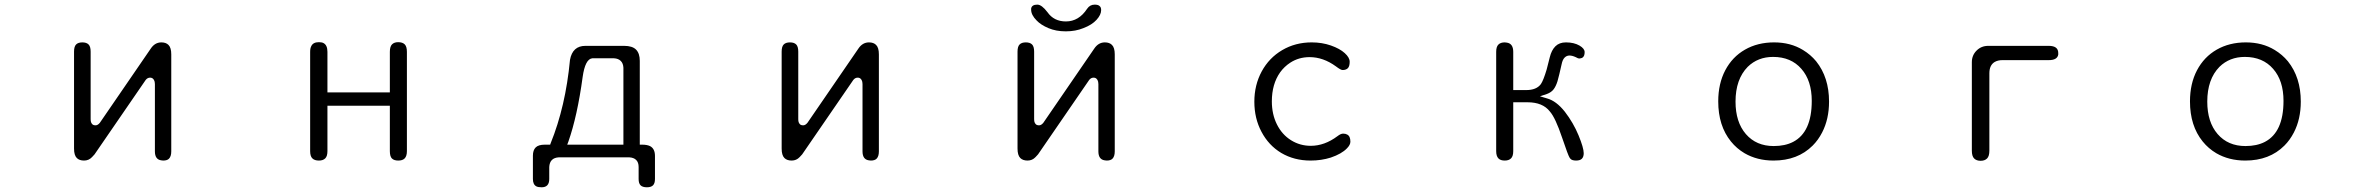

<svg xmlns="http://www.w3.org/2000/svg" viewBox="-20 -669 10040 814"><path d="M636.7 -312.5V-27.3Q636.7 6.8 663.1 10.7Q667 11.7 671.9 11.7Q688.5 11.7 696.3 3.9Q706.1 -5.9 706.1 -27.3V-438.5Q706.1 -466.8 694.3 -478.5Q683.6 -489.3 664.1 -489.3Q636.7 -489.3 619.1 -462.9Q404.3 -150.4 403.3 -148.4Q394.5 -137.7 385.3 -137.7Q376 -137.7 371.6 -142.1Q367.2 -146.5 365.7 -151.9Q364.3 -157.2 364.3 -164.1V-450.2Q364.3 -471.7 355.5 -480.5Q346.7 -489.3 329.1 -489.3Q311.5 -489.3 302.7 -480.5Q293.9 -471.7 293.9 -450.2V-39.1Q293.9 -10.7 305.7 1Q316.4 11.7 336.4 11.7Q356.4 11.7 370.1 -2.9L380.9 -14.6L597.7 -330.1Q605.5 -339.8 616.2 -339.8Q624 -339.8 628.9 -335L632.8 -330.1Q636.7 -323.2 636.7 -312.5Z M1632.8 -449.2V-277.3H1368.2V-449.2Q1368.2 -477.5 1351.6 -486.3Q1344.7 -490.2 1332 -490.2Q1307.6 -490.2 1299.8 -473.6Q1294.9 -464.8 1294.9 -449.2V-28.3Q1294.9 -6.8 1304.2 2.4Q1313.5 11.7 1332 11.7Q1349.6 11.7 1358.9 2.4Q1368.2 -6.8 1368.2 -28.3V-220.7H1632.8V-28.3Q1632.8 -5.9 1641.6 2.9Q1650.4 11.7 1668.5 11.7Q1686.5 11.7 1695.3 2.9Q1705.1 -6.8 1705.1 -28.3V-449.2Q1705.1 -471.7 1695.8 -481Q1686.5 -490.2 1668 -490.2Q1651.4 -490.2 1642.1 -481Q1632.8 -471.7 1632.8 -449.2Z M2461.9 -474.6Q2407.2 -474.6 2396.5 -415Q2377.9 -217.8 2314.5 -61.5L2312.5 -55.7H2290Q2262.7 -55.7 2251 -43.9Q2239.3 -32.2 2239.3 -8.8Q2239.3 -6.8 2239.3 -4.9V89.8Q2239.3 113.3 2253.9 121.1Q2261.7 125 2276.4 125Q2308.6 125 2308.6 89.8V39.1Q2309.6 19.5 2319.8 9.3Q2330.1 -1 2349.6 -2H2647.5Q2667 -1 2677.2 9.3Q2687.5 19.5 2687.5 39.1V89.8Q2687.5 108.4 2695.8 116.7Q2704.1 125 2722.7 125Q2740.2 125 2748.5 116.7Q2756.8 108.4 2756.8 89.8V-4.9Q2756.8 -6.8 2756.8 -7.8Q2756.8 -39.1 2735.4 -49.8Q2722.7 -55.7 2702.1 -55.7H2692.4V-411.1Q2692.4 -442.4 2676.8 -458.5Q2661.1 -474.6 2626 -474.6ZM2623 -55.7H2384.8L2389.6 -68.4Q2427.7 -176.8 2450.2 -342.8Q2460.9 -418.9 2491.2 -421.9H2492.2H2583Q2601.6 -420.9 2611.8 -410.6Q2622.1 -400.4 2623 -381.8Z M3636.7 -312.5V-27.3Q3636.7 6.8 3663.1 10.7Q3667 11.7 3671.9 11.7Q3688.5 11.7 3696.3 3.9Q3706.1 -5.9 3706.1 -27.3V-438.5Q3706.1 -466.8 3694.3 -478.5Q3683.6 -489.3 3664.1 -489.3Q3636.7 -489.3 3619.1 -462.9Q3404.3 -150.4 3403.3 -148.4Q3394.5 -137.7 3385.3 -137.7Q3376 -137.7 3371.6 -142.1Q3367.2 -146.5 3365.7 -151.9Q3364.3 -157.2 3364.3 -164.1V-450.2Q3364.3 -471.7 3355.5 -480.5Q3346.7 -489.3 3329.1 -489.3Q3311.5 -489.3 3302.7 -480.5Q3293.9 -471.7 3293.9 -450.2V-39.1Q3293.9 -10.7 3305.7 1Q3316.4 11.7 3336.4 11.7Q3356.4 11.7 3370.1 -2.9L3380.9 -14.6L3597.7 -330.1Q3605.5 -339.8 3616.2 -339.8Q3624 -339.8 3628.9 -335L3632.8 -330.1Q3636.7 -323.2 3636.7 -312.5Z M4588.9 -631.8Q4553.7 -578.1 4499 -578.1Q4448.2 -578.1 4420.9 -617.2Q4396.5 -649.4 4377.9 -649.4Q4354.5 -649.4 4351.6 -632.8Q4351.6 -630.9 4351.6 -627.9Q4351.6 -605.5 4375 -582Q4392.6 -563.5 4424.8 -549.8Q4457 -536.1 4498.5 -536.1Q4540 -536.1 4573.2 -549.8Q4609.4 -563.5 4628.9 -585Q4648.4 -606.4 4648.4 -626Q4648.4 -637.7 4642.6 -642.6Q4636.7 -649.4 4621.1 -649.4Q4600.6 -649.4 4588.9 -631.8ZM4636.7 -312.5V-27.3Q4636.7 6.8 4663.1 10.7Q4667 11.7 4671.9 11.7Q4688.5 11.7 4696.3 3.9Q4706.1 -5.9 4706.1 -27.3V-438.5Q4706.1 -466.8 4694.3 -478.5Q4683.6 -489.3 4664.1 -489.3Q4636.7 -489.3 4619.1 -462.9Q4404.3 -150.4 4403.3 -148.4Q4394.5 -137.7 4385.3 -137.7Q4376 -137.7 4371.6 -142.1Q4367.2 -146.5 4365.7 -151.9Q4364.3 -157.2 4364.3 -164.1V-450.2Q4364.3 -471.7 4355.5 -480.5Q4346.7 -489.3 4329.1 -489.3Q4311.5 -489.3 4302.7 -480.5Q4293.9 -471.7 4293.9 -450.2V-39.1Q4293.9 -10.7 4305.7 1Q4316.4 11.7 4336.4 11.7Q4356.4 11.7 4370.1 -2.9L4380.9 -14.6L4597.7 -330.1Q4605.5 -339.8 4616.2 -339.8Q4624 -339.8 4628.9 -335L4632.8 -330.1Q4636.7 -323.2 4636.7 -312.5Z M5541 -489.3Q5471.7 -489.3 5416 -456.5Q5360.4 -423.8 5329.1 -366.2Q5297.9 -308.6 5297.9 -237.8Q5297.9 -167 5328.1 -110.4Q5358.4 -52.7 5412.1 -20.5Q5466.8 11.7 5536.1 11.7Q5582 11.7 5622.1 -1Q5668 -16.6 5690.4 -40Q5705.1 -54.7 5705.1 -68.4Q5705.1 -91.8 5691.4 -98.6Q5684.6 -102.5 5674.3 -102.5Q5664.1 -102.5 5650.4 -91.8Q5595.7 -50.8 5537.1 -50.8Q5491.2 -50.8 5453.1 -74.7Q5415 -98.6 5393.6 -141.6Q5372.1 -184.6 5372.1 -239.3Q5372.1 -312.5 5407.2 -362.3Q5424.8 -386.7 5450.2 -403.3Q5486.3 -426.8 5532.2 -426.8Q5589.8 -426.8 5643.6 -387.7Q5664.1 -372.1 5671.9 -372.1Q5686.5 -372.1 5694.3 -379.9Q5702.1 -387.7 5702.1 -407.2Q5702.1 -424.8 5681.2 -443.8Q5660.2 -462.9 5622.6 -476.1Q5585 -489.3 5541 -489.3Z M6450.2 -287.1H6395.5V-449.2Q6395.5 -484.4 6368.2 -488.3Q6364.3 -489.3 6359.4 -489.3Q6341.8 -489.3 6332.5 -480Q6323.2 -470.7 6323.2 -449.2V-28.3Q6323.2 -6.8 6333 2.9Q6341.8 11.7 6359.4 11.7Q6377 11.7 6386.2 2.4Q6395.5 -6.8 6395.5 -28.3V-235.4H6456.1Q6520.5 -235.4 6550.8 -196.3Q6574.2 -169.9 6602.5 -85.9Q6602.5 -85.9 6602.5 -85.9Q6628.9 -7.8 6634.8 0Q6636.7 2.9 6638.7 4.9Q6645.5 11.7 6662.1 11.7Q6678.7 11.7 6686.5 3.9Q6694.3 -3.9 6694.3 -19.5Q6694.3 -42 6672.4 -95.2Q6650.4 -148.4 6614.3 -195.3Q6578.1 -241.2 6538.1 -252L6508.8 -260.7L6538.1 -270.5Q6556.6 -277.3 6566.4 -290Q6576.2 -302.7 6583 -324.2Q6589.8 -347.7 6600.6 -396.5Q6604.5 -416 6613.3 -424.8Q6622.1 -433.6 6633.8 -433.6Q6645.5 -433.6 6660.2 -426.8Q6670.9 -420.9 6674.8 -420.9Q6678.7 -420.9 6681.6 -421.9Q6688.5 -422.9 6691.4 -426.8Q6698.2 -432.6 6698.2 -448.2Q6698.2 -462.9 6676.8 -475.6Q6653.3 -489.3 6619.1 -489.3Q6590.8 -489.3 6574.2 -472.7Q6557.6 -456.1 6550.3 -425.8Q6543 -395.5 6537.1 -374Q6523.4 -328.1 6512.7 -312.5Q6494.1 -287.1 6450.2 -287.1Z M7264.6 -239.3Q7264.6 -135.7 7318.4 -69.3Q7342.8 -39.1 7376 -19.5Q7429.7 11.7 7499 11.7Q7601.6 11.7 7665 -51.8Q7688.5 -75.2 7705.1 -107.4Q7734.4 -164.1 7734.4 -238.3Q7734.4 -340.8 7679.7 -409.2Q7656.2 -437.5 7624 -457Q7571.3 -489.3 7501.5 -489.3Q7431.6 -489.3 7377.9 -458.5Q7324.2 -427.7 7294.4 -371.1Q7264.6 -314.5 7264.6 -239.3ZM7497.1 -427.7Q7573.2 -427.7 7617.2 -377Q7661.1 -327.1 7661.1 -241.2Q7661.1 -108.4 7582 -67.4Q7547.9 -49.8 7500 -49.8Q7425.8 -49.8 7381.8 -100.6Q7337.9 -151.4 7337.9 -238.3Q7337.9 -333 7389.6 -385.7Q7432.6 -427.7 7497.1 -427.7Z M8339.8 -405.3V-30.3Q8339.8 -6.8 8349.6 2.9Q8359.4 12.7 8377 12.7Q8394.5 12.7 8404.3 2.9Q8414.1 -6.8 8414.1 -30.3V-358.4Q8414.1 -392.6 8436.5 -406.2Q8450.2 -414.1 8469.7 -414.1H8666Q8702.1 -414.1 8706.1 -437.5Q8706.1 -440.4 8706.1 -444.3Q8706.1 -474.6 8666 -474.6H8409.2Q8379.9 -474.6 8359.9 -454.6Q8339.8 -434.6 8339.8 -405.3Z M9264.6 -239.3Q9264.6 -135.7 9318.4 -69.3Q9342.8 -39.1 9376 -19.5Q9429.7 11.7 9499 11.7Q9601.6 11.7 9665 -51.8Q9688.5 -75.2 9705.1 -107.4Q9734.4 -164.1 9734.4 -238.3Q9734.4 -340.8 9679.7 -409.2Q9656.2 -437.5 9624 -457Q9571.3 -489.3 9501.5 -489.3Q9431.6 -489.3 9377.9 -458.5Q9324.2 -427.7 9294.4 -371.1Q9264.6 -314.5 9264.6 -239.3ZM9497.1 -427.7Q9573.2 -427.7 9617.2 -377Q9661.1 -327.1 9661.1 -241.2Q9661.1 -108.4 9582 -67.4Q9547.9 -49.8 9500 -49.8Q9425.8 -49.8 9381.8 -100.6Q9337.9 -151.4 9337.9 -238.3Q9337.9 -333 9389.6 -385.7Q9432.6 -427.7 9497.1 -427.7Z"/></svg>

Font: FakePearl
Style: ExtraLight
Weight: 300
Version: Version 1.2